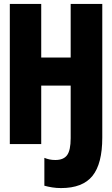

<svg xmlns="http://www.w3.org/2000/svg" viewBox="-20 -734 570 978"><path d="M291 224Q267 224 245.5 220.5Q224 217 206 212V70Q218 75 231.5 78Q245 81 262 81Q304 81 322 56Q340 31 340 -30V-298H190V0H30V-714H190V-441H340V-714H501V-33Q501 100 451 162Q401 224 291 224Z"/></svg>

Font: Noto Sans Mono Condensed Black
Style: Regular
Weight: 900
Width: 3
Designer: Monotype Design Team
Foundry: Monotype Imaging Inc.
Version: Version 2.014